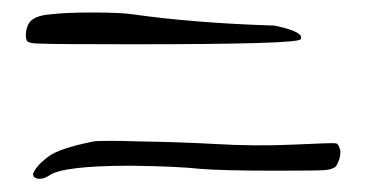

<svg xmlns="http://www.w3.org/2000/svg" viewBox="-20 -461 592 301"><path d="M58.6 -438.5Q82 -441.4 126 -441.4Q168.9 -441.4 188.5 -438.5Q285.2 -424.8 410.2 -420.9Q452.1 -412.1 452.1 -402.3Q452.1 -400.4 451.2 -399.4Q447.3 -391.6 187.5 -391.6Q64.5 -391.6 43.9 -392.6Q22.5 -392.6 21.5 -398.4Q20.5 -402.3 20.5 -406.2Q20.5 -416 25.4 -424.8Q33.2 -436.5 58.6 -438.5ZM127 -239.3Q131.8 -240.2 155.3 -240.2Q171.9 -240.2 199.2 -239.3Q261.7 -238.3 314.5 -235.4Q381.8 -231.4 442.4 -234.4Q502 -237.3 506.8 -236.3Q510.7 -235.4 512.7 -227.5Q513.7 -225.6 513.7 -222.7Q513.7 -211.9 506.8 -200.2Q501 -195.3 489.3 -194.3Q477.5 -193.4 413.1 -193.4Q329.1 -193.4 293.9 -196.3Q258.8 -200.2 185.5 -201.2Q77.1 -201.2 56.6 -185.5Q48.8 -180.7 42 -180.7Q37.1 -180.7 33.2 -183.6Q32.2 -185.5 32.2 -186.5Q31.2 -187.5 32.2 -189.5Q37.1 -201.2 54.7 -214.8Q72.3 -228.5 127 -239.3Z"/></svg>

Font: Yahfie
Style: Heavy
Weight: 600
Designer: Joe Palazzolo
Foundry: jozolo LLC
Version: Version 001.000